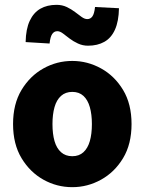

<svg xmlns="http://www.w3.org/2000/svg" viewBox="-20 -762 598 794"><path d="M279 12Q215 12 159.5 -19Q104 -50 69 -108Q34 -166 34 -249Q34 -332 69 -390Q104 -448 159.5 -479Q215 -510 279 -510Q342 -510 398 -479Q454 -448 489 -390Q524 -332 524 -249Q524 -166 489 -108Q454 -50 398 -19Q342 12 279 12ZM279 -116Q307 -116 325 -132.5Q343 -149 351.5 -178.5Q360 -208 360 -249Q360 -289 351.5 -319Q343 -349 325 -365.5Q307 -382 279 -382Q251 -382 232.5 -365.5Q214 -349 205.5 -319Q197 -289 197 -249Q197 -208 205.5 -178.5Q214 -149 232.5 -132.5Q251 -116 279 -116ZM344 -573Q322 -573 302.5 -582Q283 -591 268 -602.5Q253 -614 240.5 -623.5Q228 -633 217 -633Q204 -633 196 -621.5Q188 -610 185 -582L86 -588Q87 -642 103 -676Q119 -710 147 -726Q175 -742 214 -742Q237 -742 256 -733Q275 -724 290 -712.5Q305 -701 317.5 -692Q330 -683 341 -683Q354 -683 362 -694Q370 -705 373 -733L472 -728Q471 -674 455.5 -639.5Q440 -605 411.5 -589Q383 -573 344 -573Z"/></svg>

Font: Source Sans 3 ExtraBold
Style: Regular
Weight: 800
Designer: Paul D. Hunt
Foundry: Adobe
Version: Version 3.052;hotconv 1.1.0;makeotfexe 2.6.0